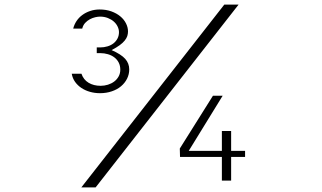

<svg xmlns="http://www.w3.org/2000/svg" viewBox="-20 -790 1410 840"><path d="M398.4 29.8H335.9L961.4 -770H1023.9ZM991.2 -103.5V0H950.7V-103.5H767.6L766.6 -140.1L911.6 -371.1H954.1L805.7 -129.9H950.7V-216.8H991.2V-129.9H1052.2V-103.5ZM417.5 -382.3Q394.5 -382.3 373.8 -388.2Q353 -394 336.4 -405Q319.8 -416 308.6 -431.6Q297.4 -447.3 293.9 -467.3H336.4Q345.2 -441.4 367.4 -428Q389.6 -414.6 420.4 -414.6Q436.5 -414.6 452.1 -419.4Q467.8 -424.3 479.7 -433.3Q491.7 -442.4 499 -455.6Q506.3 -468.8 506.3 -485.4Q506.3 -502.4 499.5 -515.9Q492.7 -529.3 480.7 -538.6Q468.8 -547.9 452.6 -552.7Q436.5 -557.6 418.5 -557.6H403.3V-582.5H417.5Q435.1 -582.5 450.4 -587.2Q465.8 -591.8 476.8 -600.6Q487.8 -609.4 494.1 -621.6Q500.5 -633.8 500.5 -649.4Q500.5 -661.6 494.6 -673.8Q488.8 -686 478 -695.6Q467.3 -705.1 451.9 -711.2Q436.5 -717.3 417.5 -717.3Q408.7 -717.3 396.7 -714.6Q384.8 -711.9 373.3 -705.8Q361.8 -699.7 352.5 -689.7Q343.3 -679.7 339.8 -665H300.3Q304.7 -682.6 314.7 -697.8Q324.7 -712.9 339.8 -724.1Q355 -735.4 374.3 -741.9Q393.6 -748.5 416 -748.5Q444.3 -748.5 467.3 -740.2Q490.2 -731.9 506.3 -718.5Q522.5 -705.1 531.2 -687.7Q540 -670.4 540 -652.3Q540 -642.1 536.9 -632.3Q533.7 -622.6 525.6 -612.5Q517.6 -602.5 503.7 -592.3Q489.7 -582 468.3 -570.8Q510.3 -552.2 527.8 -532.5Q545.4 -512.7 545.4 -486.3Q545.4 -464.8 535.9 -445.8Q526.4 -426.8 509.5 -412.6Q492.7 -398.4 469 -390.4Q445.3 -382.3 417.5 -382.3Z"/></svg>

Font: Twentytwelve Slab Light
Style: TwentytwelveSlab
Weight: 300
Designer: Domenico Catapano
Version: Version 1.00 2012